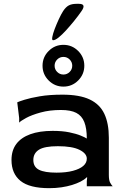

<svg xmlns="http://www.w3.org/2000/svg" viewBox="-20 -972 648 1002"><path d="M237 10Q134 10 87 -28Q40 -66 40 -137Q40 -187 65 -220.5Q90 -254 138 -271.5Q186 -289 255 -289Q305 -289 341.5 -281.5Q378 -274 401 -264.5Q424 -255 433 -249Q433 -302 420 -335Q407 -368 378 -383Q349 -398 298 -398Q239 -398 192 -385Q145 -372 116.5 -356.5Q88 -341 80 -332V-356L70 -438Q78 -442 108 -451.5Q138 -461 188 -469.5Q238 -478 306 -478Q395 -478 448 -453Q501 -428 524.5 -378Q548 -328 548 -253V-60Q548 -32 554.5 -19.5Q561 -7 568 0H433V-27L435 -46L433 -47Q420 -34 400 -24Q380 -14 355.5 -6.5Q331 1 301 5.5Q271 10 237 10ZM275 -71Q325 -71 360.5 -80.5Q396 -90 414.5 -106Q433 -122 433 -144Q433 -171 395 -190Q357 -209 282 -209Q212 -209 183 -190.5Q154 -172 154 -137Q154 -101 183.5 -86Q213 -71 275 -71ZM311 -520Q266 -520 234 -552Q202 -584 202 -629Q202 -674 234 -706Q266 -738 311 -738Q356 -738 388 -706Q420 -674 420 -629Q420 -584 388 -552Q356 -520 311 -520ZM311 -583Q330 -583 343.5 -596.5Q357 -610 357 -629Q357 -648 343.5 -661.5Q330 -675 311 -675Q292 -675 278.5 -661.5Q265 -648 265 -629Q265 -610 278.5 -596.5Q292 -583 311 -583ZM257 -762Q250 -762 253 -779Q256 -796 265.5 -821Q275 -846 287 -872Q299 -898 310 -915Q324 -936 339.5 -944Q355 -952 379 -952H392Q433 -952 404 -912Q388 -889 367 -863Q346 -837 325 -814Q304 -791 286 -776.5Q268 -762 257 -762Z"/></svg>

Font: Red Rose Medium
Style: Regular
Weight: 500
Designer: Jaikishan Patel
Version: Version 2.000